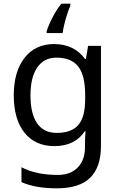

<svg xmlns="http://www.w3.org/2000/svg" viewBox="-20 -786 655 1046"><path d="M275 -546Q328 -546 370.5 -526Q413 -506 443 -465H448L460 -536H530V9Q530 124 471.5 182Q413 240 290 240Q172 240 97 206V125Q176 167 295 167Q364 167 403.5 126.5Q443 86 443 16V-5Q443 -17 444 -39.5Q445 -62 446 -71H442Q388 10 276 10Q172 10 113.5 -63Q55 -136 55 -267Q55 -395 113.5 -470.5Q172 -546 275 -546ZM287 -472Q220 -472 183 -418.5Q146 -365 146 -266Q146 -167 182 -114.5Q218 -62 289 -62Q370 -62 407 -105.5Q444 -149 444 -246V-267Q444 -376 406 -424Q368 -472 287 -472ZM363 -766V-754Q355 -737 346.5 -710.5Q338 -684 331 -656Q324 -628 321 -606H234V-615Q239 -633 251 -660Q263 -687 279.5 -715.5Q296 -744 314 -766Z"/></svg>

Font: BC Sans
Style: Regular
Weight: 400
Designer: Monotype Design Team
Province of B.C.
Foundry: Monotype Imaging Inc.
Version: Version 2.000;GOOG;noto-source:20170915:90ef993387c0